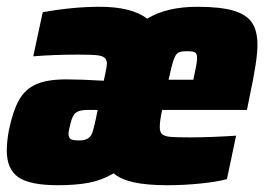

<svg xmlns="http://www.w3.org/2000/svg" viewBox="-20 -538 783 566"><path d="M0 -94Q0 -120 6 -153Q18 -211 36 -243Q54 -275 86.5 -289.5Q119 -304 175 -304Q218 -304 286 -300L290 -319Q295 -341 295 -351Q295 -363 287.5 -368.5Q280 -374 263.5 -375.5Q247 -377 209 -377Q141 -377 78 -372L106 -502Q195 -518 274 -518Q368 -518 414 -483Q471 -518 562 -518Q630 -518 668.5 -506.5Q707 -495 723 -471Q739 -447 739 -405Q739 -361 716 -254L708 -214H458Q451 -182 451 -163Q451 -148 458.5 -142Q466 -136 482.5 -134.5Q499 -133 539 -133Q598 -133 676 -138L649 -10Q620 -2 571 3Q522 8 474 8Q413 8 374.5 -0.5Q336 -9 315 -27Q279 -6 240.5 1Q202 8 151 8Q67 8 33.5 -16Q0 -40 0 -94ZM550 -303 553 -318Q561 -353 561 -367Q561 -380 555 -383.5Q549 -387 531 -387Q514 -387 506 -383Q498 -379 492 -362Q486 -345 477 -303ZM262 -185 268 -214H240Q215 -214 204.5 -206.5Q194 -199 188 -175Q182 -151 182 -144Q182 -132 188.5 -128Q195 -124 213 -124Q231 -124 240 -130.5Q249 -137 252.5 -147.5Q256 -158 262 -185Z"/></svg>

Font: Saira Semi Condensed Black
Style: Italic
Weight: 900
Width: 4
Italic angle: -12°
Designer: Hector Gatti with collaboration of the Omnibus-Type team
Foundry: Omnibus-Type
Version: Version 1.001; ttfautohint (v1.8)